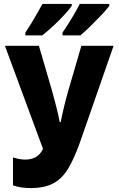

<svg xmlns="http://www.w3.org/2000/svg" viewBox="-20 -947 603 977"><path d="M136 10Q114 10 91 7Q68 4 46 -4V-146Q80 -135 109 -135Q140 -135 162 -147.5Q184 -160 199 -189L5 -714H178L244 -488Q254 -453 265.5 -407.5Q277 -362 284 -326H289Q296 -363 306.5 -406Q317 -449 327 -484L394 -714H558L386 -220Q358 -142 328 -91Q298 -40 253 -15Q208 10 136 10ZM298 -781Q328 -825 351 -864Q374 -903 386 -927H536V-917Q523 -899 496.5 -871Q470 -843 441 -814.5Q412 -786 389 -767H298ZM109 -781Q139 -826 161 -865Q183 -904 196 -927H345V-917Q332 -898 306.5 -870.5Q281 -843 251.5 -815.5Q222 -788 195 -767H109Z"/></svg>

Font: Noto Sans Mono SemiCondensed Black
Style: Regular
Weight: 900
Width: 4
Designer: Monotype Design Team
Foundry: Monotype Imaging Inc.
Version: Version 2.014; ttfautohint (v1.8.4.7-5d5b)